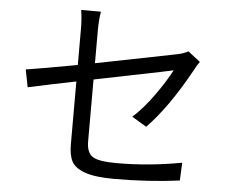

<svg xmlns="http://www.w3.org/2000/svg" viewBox="-54 -837 1108 918"><g transform="rotate(5 500.0 -377.5)"><path d="M657.2 -244.1 586.9 -286.1Q638.7 -333 688 -402.3Q737.3 -471.7 764.6 -524.4Q757.8 -522.5 705.1 -511.7Q652.3 -501 553.2 -481Q454.1 -460.9 386.7 -447.3V-150.4Q386.7 -96.7 415.5 -77.6Q444.3 -58.6 532.2 -58.6Q686.5 -58.6 843.8 -87.9L839.8 -2Q691.4 17.6 526.4 17.6Q435.5 17.6 386.7 0.5Q337.9 -16.6 321.8 -46.4Q305.7 -76.2 305.7 -128.9V-430.7Q206.1 -411.1 76.2 -382.8L59.6 -466.8Q100.6 -472.7 305.7 -509.8V-680.7Q305.7 -732.4 298.8 -773.4H393.6Q386.7 -732.4 386.7 -680.7V-525.4Q673.8 -582 774.4 -602.5Q807.6 -609.4 827.1 -621.1L885.7 -575.2Q873 -557.6 861.3 -535.2Q758.8 -348.6 657.2 -244.1Z"/></g></svg>

Font: Gen Shin Gothic Monospace Regular
Style: Regular
Weight: 400
Designer: [Source Han Sans]
Ryoko NISHIZUKA  (kana & ideographs); Paul D. Hunt (Latin, Greek & Cyrillic); Wenlong ZHANG  (bopomofo
Version: Version 1.002.20150607